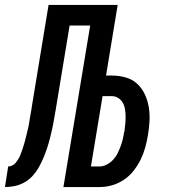

<svg xmlns="http://www.w3.org/2000/svg" viewBox="-61 -755 681 775"><path d="M-41 0 -28 -83Q-20 -83 -11.5 -87Q-3 -91 2.5 -98Q8 -105 13 -113Q18 -121 21 -129Q24 -137 27 -145Q30 -153 32.5 -161.5Q35 -170 37.5 -178Q40 -186 42 -194.5Q44 -203 46 -211Q48 -219 50 -227.5Q52 -236 54 -244.5Q56 -253 57 -261Q58 -269 59.5 -277.5Q61 -286 62.5 -294.5Q64 -303 65.5 -311Q67 -319 68 -328L135 -735H414L367 -450H391Q419 -450 446 -442.5Q473 -435 492.5 -417Q512 -399 523.5 -374.5Q535 -350 539.5 -322.5Q544 -295 542.5 -266.5Q541 -238 536 -209Q532 -184 525 -159Q518 -134 506.5 -110.5Q495 -87 478 -65.5Q461 -44 438.5 -29Q416 -14 391 -7Q366 0 341 0H195L303 -652H220L164 -313Q160 -293 157 -273.5Q154 -254 149.5 -234Q145 -214 140 -194.5Q135 -175 128.5 -155.5Q122 -136 114 -117Q106 -98 95.5 -79.5Q85 -61 70.5 -45Q56 -29 37 -18.5Q18 -8 -2 -4Q-22 0 -41 0ZM340 -83Q355 -83 369.5 -90.5Q384 -98 395 -109.5Q406 -121 413 -135Q420 -149 425.5 -163.5Q431 -178 434.5 -193Q438 -208 440 -222L441 -223Q443 -238 444.5 -253Q446 -268 446 -282.5Q446 -297 444 -311.5Q442 -326 435.5 -338.5Q429 -351 417 -359Q405 -367 390 -367H353L306 -83Z"/></svg>

Font: Iosevka SmBd Ex Obl
Style: Regular
Weight: 600
Width: 7
Italic angle: -9°
Monospace: yes
Designer: Belleve Invis
Foundry: Belleve Invis
Version: Version 32.5.0; ttfautohint (v1.8.4)